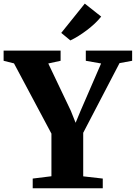

<svg xmlns="http://www.w3.org/2000/svg" viewBox="-40 -1016 734 1036"><path d="M237.5 -65V-295L35.5 -674L-20.5 -688V-743H287V-688L220.5 -673.5L342 -418.5L368 -353.5L395 -418.5L505.5 -673.5L423 -688V-743H673V-688L605 -675.5L409 -299.5V-64.5L514.5 -52.5V0H136.5V-52.5ZM339.5 -798 290.5 -838.5 417.5 -996.5 506 -926.5Q490.5 -907 470.8 -888.5Q451 -870 428.5 -853Q406 -836 383.5 -822Q361 -808 340 -798Z"/></svg>

Font: Merriweather 48pt ExtraBold
Style: Regular
Weight: 800
Version: Version 2.100